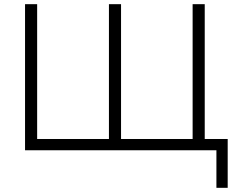

<svg xmlns="http://www.w3.org/2000/svg" viewBox="-20 -720 1141 920"><path d="M100 0V-700H158V-54H502V-700H560V-54H903V-700H961V-54H1071V180H1017V0Z"/></svg>

Font: Geologica Thin
Style: Regular
Weight: 100
Designer: Sindre Bremnes, Frode Helland
Foundry: Monokrom Skriftforlag AS
Version: Version 1.010; ttfautohint (v1.8.4.7-5d5b);gftools[0.9.28]